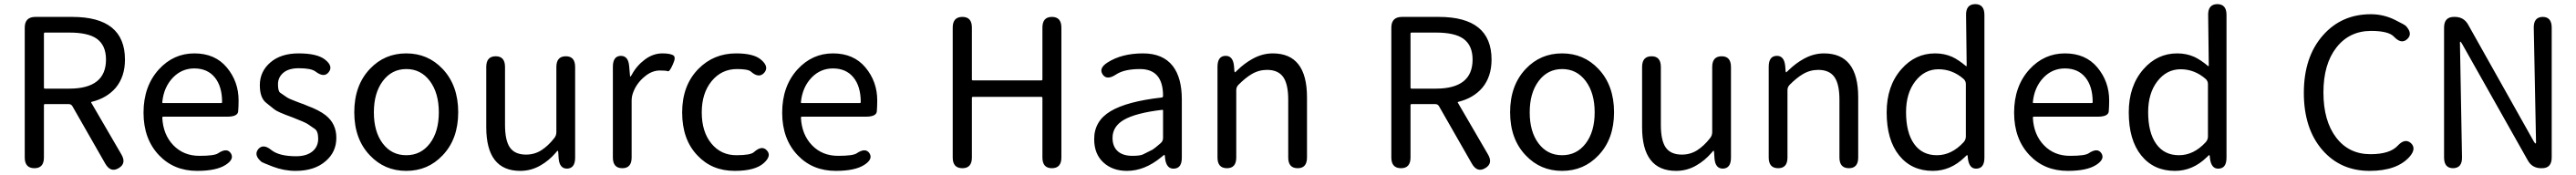

<svg xmlns="http://www.w3.org/2000/svg" viewBox="-20 -816 12494 849"><path d="M147 0Q100 0 100 -52V-682Q100 -734 152 -734H330Q586 -734 586 -527Q586 -444 541 -390Q498 -340 425 -322Q420 -321 423 -317L568 -68Q595 -23 555 0Q516 23 490 -23L331 -301Q325 -311 313 -311H198Q193 -311 193 -306V-52Q193 0 147 0ZM193 -391Q193 -386 198 -386H316Q494 -386 494 -527Q494 -597 448 -629Q406 -658 316 -658H198Q193 -658 193 -653Z M936 13Q824 13 752 -62Q676 -141 676 -269.5Q676 -398 751 -480Q822 -557 922.5 -557Q1023 -557 1080 -488.5Q1137 -420 1137 -329Q1137 -302 1135 -276Q1133 -250 1082 -250H772Q767 -250 767 -245Q771 -163 820.5 -111.5Q870 -60 947 -60Q1019 -60 1037 -72Q1080 -101 1099 -73Q1118 -44 1074 -16Q1029 13 936 13ZM767 -321Q766 -316 771 -316H1052Q1057 -316 1057 -321Q1057 -397 1021.5 -440.5Q986 -484 922 -484Q862 -484 819 -440Q774 -393 767 -321Z M1413 13Q1357 13 1302 -8Q1251 -28 1249 -30Q1209 -63 1232 -92Q1256 -121 1296 -88Q1334 -58 1416 -58Q1468 -58 1497 -83Q1523 -106 1523 -143Q1523 -180 1506 -191Q1484 -206 1472.5 -214Q1461 -222 1400 -246Q1325 -273 1311 -285Q1291 -301 1271 -317Q1240 -341 1240 -403Q1240 -469 1291 -513Q1342 -557 1428 -557Q1518 -557 1556 -527Q1597 -495 1574 -466Q1552 -437 1510 -469Q1489 -485 1429 -485Q1380 -485 1354 -463Q1328 -441 1328 -407Q1328 -373 1339 -366Q1361 -351 1371 -344Q1381 -337 1413 -325Q1438 -316 1442 -314Q1447 -313 1470 -303Q1527 -282 1559 -257Q1611 -216 1611 -147.5Q1611 -79 1560 -35Q1506 13 1413 13Z M1774 -62Q1698 -141 1698 -271.5Q1698 -402 1774 -482Q1845 -557 1950 -557Q2055 -557 2126 -482Q2202 -402 2202 -271.5Q2202 -141 2126 -62Q2055 13 1950 13Q1845 13 1774 -62ZM1836 -120Q1879 -63 1950 -63Q2021 -63 2064.5 -120Q2108 -177 2108 -271Q2108 -365 2064.5 -423Q2021 -481 1950.5 -481Q1880 -481 1836.5 -423Q1793 -365 1793 -271Q1793 -177 1836 -120Z M2503 13Q2338 13 2338 -199V-491Q2338 -543 2384 -543Q2429 -543 2429 -491V-210Q2429 -134 2453 -100Q2477 -66 2531 -66Q2572 -66 2605 -87Q2638 -108 2667 -145Q2678 -158 2678 -175V-491Q2678 -543 2724 -543Q2769 -543 2769 -491V-51Q2769 0 2731 2Q2693 3 2689 -48L2687 -79Q2686 -85 2684.5 -85Q2683 -85 2674 -74Q2642 -37 2602 -14Q2556 13 2503 13Z M2998 0Q2952 0 2952 -52V-492Q2952 -543 2989 -545Q3027 -546 3031 -495L3035 -450Q3035 -444 3036.5 -444Q3038 -444 3044 -454Q3067 -497 3107 -527Q3147 -557 3192 -557Q3227 -557 3243.5 -548.5Q3260 -540 3243 -504Q3227 -467 3218.5 -470.5Q3210 -474 3180 -474Q3142 -474 3108 -446Q3068 -414 3051 -369Q3043 -349 3043 -328V-52Q3043 0 2998 0Z M3543 13Q3432 13 3362 -62Q3288 -139 3288 -270.5Q3288 -402 3367 -482Q3441 -557 3550 -557Q3636 -557 3671 -526Q3711 -492 3686 -463Q3660 -434 3621 -469Q3607 -481 3554 -481Q3479 -481 3431 -422.5Q3383 -364 3383 -270.5Q3383 -177 3429.5 -120Q3476 -63 3551 -63Q3620 -63 3636 -78Q3675 -113 3699 -86Q3723 -60 3684 -25Q3642 13 3543 13Z M4033 13Q3921 13 3849 -62Q3773 -141 3773 -269.5Q3773 -398 3848 -480Q3919 -557 4019.5 -557Q4120 -557 4177 -488.5Q4234 -420 4234 -329Q4234 -302 4232 -276Q4230 -250 4179 -250H3869Q3864 -250 3864 -245Q3868 -163 3917.5 -111.5Q3967 -60 4044 -60Q4116 -60 4134 -72Q4177 -101 4196 -73Q4215 -44 4171 -16Q4126 13 4033 13ZM3864 -321Q3863 -316 3868 -316H4149Q4154 -316 4154 -321Q4154 -397 4118.5 -440.5Q4083 -484 4019 -484Q3959 -484 3916 -440Q3871 -393 3864 -321Z M4647 0Q4600 0 4600 -52V-682Q4600 -734 4647 -734Q4693 -734 4693 -682V-431Q4693 -426 4698 -426H5030Q5035 -426 5035 -431V-682Q5035 -734 5081 -734Q5127 -734 5127 -682V-52Q5127 0 5081 0Q5035 0 5035 -52V-341Q5035 -346 5030 -346H4698Q4693 -346 4693 -341V-52Q4693 0 4647 0Z M5445 13Q5375 13 5330.5 -28Q5286 -69 5286 -141Q5286 -229 5365.5 -276.5Q5445 -324 5614 -343Q5620 -344 5620 -351Q5620 -481 5508 -481Q5431 -481 5391 -454Q5347 -425 5327 -455Q5307 -485 5351 -513Q5420 -557 5523 -557Q5619 -557 5667 -496Q5711 -439 5711 -334V-51Q5711 0 5674 2Q5637 5 5630 -46L5629 -58Q5628 -65 5626.5 -65Q5625 -65 5612 -54Q5531 13 5445 13ZM5471 -60Q5509 -60 5523 -67Q5546 -78 5569 -90Q5578 -95 5609 -122Q5620 -132 5620 -147V-279Q5620 -284 5615 -283Q5487 -268 5429 -234Q5375 -202 5375 -147Q5375 -103 5403 -80Q5428 -60 5471 -60Z M5930 0Q5884 0 5884 -52V-492Q5884 -543 5921 -545Q5959 -547 5964 -496L5966 -471Q5967 -465 5968.5 -465Q5970 -465 5981 -476Q6015 -509 6053 -530Q6101 -557 6152 -557Q6318 -557 6318 -344V-52Q6318 0 6273 0Q6227 0 6227 -52V-332Q6227 -408 6202.5 -442.5Q6178 -477 6124 -477Q6084 -477 6049 -456Q6020 -439 5986 -405Q5975 -394 5975 -379V-52Q5975 0 5930 0Z M6774 0Q6727 0 6727 -52V-682Q6727 -734 6779 -734H6957Q7213 -734 7213 -527Q7213 -444 7168 -390Q7125 -340 7052 -322Q7047 -321 7050 -317L7195 -68Q7222 -23 7182 0Q7143 23 7117 -23L6958 -301Q6952 -311 6940 -311H6825Q6820 -311 6820 -306V-52Q6820 0 6774 0ZM6820 -391Q6820 -386 6825 -386H6943Q7121 -386 7121 -527Q7121 -597 7075 -629Q7033 -658 6943 -658H6825Q6820 -658 6820 -653Z M7379 -62Q7303 -141 7303 -271.5Q7303 -402 7379 -482Q7450 -557 7555 -557Q7660 -557 7731 -482Q7807 -402 7807 -271.5Q7807 -141 7731 -62Q7660 13 7555 13Q7450 13 7379 -62ZM7441 -120Q7484 -63 7555 -63Q7626 -63 7669.5 -120Q7713 -177 7713 -271Q7713 -365 7669.5 -423Q7626 -481 7555.5 -481Q7485 -481 7441.5 -423Q7398 -365 7398 -271Q7398 -177 7441 -120Z M8108 13Q7943 13 7943 -199V-491Q7943 -543 7989 -543Q8034 -543 8034 -491V-210Q8034 -134 8058 -100Q8082 -66 8136 -66Q8177 -66 8210 -87Q8243 -108 8272 -145Q8283 -158 8283 -175V-491Q8283 -543 8329 -543Q8374 -543 8374 -491V-51Q8374 0 8336 2Q8298 3 8294 -48L8292 -79Q8291 -85 8289.5 -85Q8288 -85 8279 -74Q8247 -37 8207 -14Q8161 13 8108 13Z M8603 0Q8557 0 8557 -52V-492Q8557 -543 8594 -545Q8632 -547 8637 -496L8639 -471Q8640 -465 8641.5 -465Q8643 -465 8654 -476Q8688 -509 8726 -530Q8774 -557 8825 -557Q8991 -557 8991 -344V-52Q8991 0 8946 0Q8900 0 8900 -52V-332Q8900 -408 8875.5 -442.5Q8851 -477 8797 -477Q8757 -477 8722 -456Q8693 -439 8659 -405Q8648 -394 8648 -379V-52Q8648 0 8603 0Z M9353 13Q9250 13 9189.5 -62Q9129 -137 9129 -271Q9129 -399 9200 -480Q9267 -557 9364 -557Q9409 -557 9447 -540Q9477 -526 9513 -496Q9517 -493 9517 -498L9514 -743Q9513 -795 9558 -796Q9603 -796 9603 -744V-51Q9603 0 9566 2Q9530 5 9523 -46L9522 -57Q9521 -64 9519.5 -64Q9518 -64 9507 -53Q9439 13 9353 13ZM9502 -126Q9513 -138 9513 -154V-408Q9513 -423 9502 -433Q9448 -480 9380.5 -480Q9313 -480 9268 -422Q9223 -364 9223 -272Q9223 -173 9262 -118Q9301 -63 9372.5 -63Q9444 -63 9502 -126Z M10007 13Q9895 13 9823 -62Q9747 -141 9747 -269.5Q9747 -398 9822 -480Q9893 -557 9993.5 -557Q10094 -557 10151 -488.5Q10208 -420 10208 -329Q10208 -302 10206 -276Q10204 -250 10153 -250H9843Q9838 -250 9838 -245Q9842 -163 9891.5 -111.5Q9941 -60 10018 -60Q10090 -60 10108 -72Q10151 -101 10170 -73Q10189 -44 10145 -16Q10100 13 10007 13ZM9838 -321Q9837 -316 9842 -316H10123Q10128 -316 10128 -321Q10128 -397 10092.5 -440.5Q10057 -484 9993 -484Q9933 -484 9890 -440Q9845 -393 9838 -321Z M10527 13Q10424 13 10363.5 -62Q10303 -137 10303 -271Q10303 -399 10374 -480Q10441 -557 10538 -557Q10583 -557 10621 -540Q10651 -526 10687 -496Q10691 -493 10691 -498L10688 -743Q10687 -795 10732 -796Q10777 -796 10777 -744V-51Q10777 0 10740 2Q10704 5 10697 -46L10696 -57Q10695 -64 10693.5 -64Q10692 -64 10681 -53Q10613 13 10527 13ZM10676 -126Q10687 -138 10687 -154V-408Q10687 -423 10676 -433Q10622 -480 10554.5 -480Q10487 -480 10442 -422Q10397 -364 10397 -272Q10397 -173 10436 -118Q10475 -63 10546.5 -63Q10618 -63 10676 -126Z M11471 13Q11331 13 11243 -87Q11152 -191 11152 -365.5Q11152 -540 11245 -645Q11335 -747 11477 -747Q11539 -747 11595 -719Q11643 -695 11647 -690Q11682 -652 11653 -626Q11625 -600 11589 -638Q11563 -666 11478 -666Q11373 -666 11310 -585.5Q11247 -505 11247 -367.5Q11247 -230 11308.5 -149Q11370 -68 11475 -68Q11569 -68 11607 -109Q11642 -147 11671 -122Q11699 -96 11666 -57Q11605 13 11471 13Z M11876 0Q11832 0 11832 -52V-682Q11832 -734 11880 -734H11884Q11928 -734 11949 -696L12267 -130Q12273 -120 12275.5 -120Q12278 -120 12278 -125L12267 -681Q12266 -733 12310 -734Q12354 -734 12354 -682V-52Q12354 0 12307 0H12303Q12259 0 12238 -38L11919 -604Q11913 -614 11911 -614Q11909 -614 11909 -609L11919 -53Q11920 -1 11876 0Z"/></svg>

Font: Resource Han Rounded CN
Style: Regular
Weight: 400
Designer: Cyano Hao (round all glyphs); Ryoko NISHIZUKA  (kana, bopomofo & ideographs); Paul D. Hunt (Latin, Greek & Cyrillic); Sa
Foundry: Cyano Hao
Version: 0.990